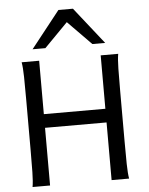

<svg xmlns="http://www.w3.org/2000/svg" viewBox="-63 -1042 847 1093"><g transform="rotate(-5 360.0 -495.5)"><path d="M529.8 0V-329.6H178.2V0H78.1Q83.5 -29.3 84.5 -84.7Q85.4 -140.1 85.4 -212.4V-500.5Q85.4 -572.8 84.5 -628.2Q83.5 -683.6 78.1 -712.9H178.2V-407.7H529.8V-712.9H629.9Q624.5 -683.6 623.5 -628.2Q622.6 -572.8 622.6 -500.5V-212.4Q622.6 -140.1 623.5 -84.7Q624.5 -29.3 629.9 0ZM146.5 -781.2 312.5 -991.2H395.5L561.5 -781.2H488.3L354 -918L219.7 -781.2Z"/></g></svg>

Font: Andika Viet
Style: Regular
Weight: 400
Designer: Victor Gaultney, Annie Olsen, Julie Remington, Don Collingsworth, Eric Hays, Becca Hirsbrunner
Foundry: SIL International
Version: Version 5.000